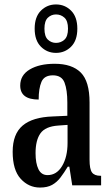

<svg xmlns="http://www.w3.org/2000/svg" viewBox="-20 -834 505 864"><path d="M160 10Q109 10 73 -29.5Q37 -69 37 -151Q37 -231 82 -269Q127 -307 218 -310L283 -313V-373Q283 -429 270.5 -462Q258 -495 218 -495Q179 -495 166.5 -465.5Q154 -436 154 -386Q71 -386 71 -449Q71 -496 114 -521.5Q157 -547 226 -547Q304 -547 343.5 -507.5Q383 -468 383 -373V-115Q383 -73 394 -58Q405 -43 432 -43H435V0H305L292 -84H285Q268 -56 252 -35Q236 -14 214.5 -2Q193 10 160 10ZM194 -46Q235 -46 259.5 -87Q284 -128 284 -191V-272L242 -269Q184 -265 162 -234Q140 -203 140 -145Q140 -99 153 -72.5Q166 -46 194 -46ZM232 -596Q192 -596 164 -624Q136 -652 136 -705Q136 -758 164 -786Q192 -814 232 -814Q272 -814 300 -786Q328 -758 328 -705Q328 -652 300 -624Q272 -596 232 -596ZM232 -641Q254 -641 270 -655.5Q286 -670 286 -705Q286 -740 270 -754.5Q254 -769 232 -769Q211 -769 195.5 -754.5Q180 -740 180 -705Q180 -670 195.5 -655.5Q211 -641 232 -641Z"/></svg>

Font: Noto Serif Hebrew ExtraCondensed Medium
Style: Regular
Weight: 500
Width: 2
Designer: Monotype Design Team
Foundry: Monotype Imaging Inc.
Version: Version 2.004; ttfautohint (v1.8.4.7-5d5b)